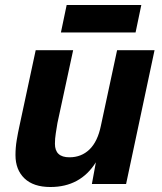

<svg xmlns="http://www.w3.org/2000/svg" viewBox="-20 -737 648 769"><path d="M182 12Q114 12 78 -22.5Q42 -57 42 -116Q42 -146 47 -176Q52 -206 58 -233L123 -536H273L210 -244Q207 -225 203.5 -203.5Q200 -182 200 -161Q200 -107 258 -107Q306 -107 338.5 -138.5Q371 -170 384 -233L449 -536H599L485 0H348L364 -87Q302 12 182 12ZM224 -607 247 -717H546L523 -607Z"/></svg>

Font: Geist
Style: Bold Italic
Weight: 700
Italic angle: -12°
Designer: Basement.studio, Andrés Briganti, Mateo Zaragoza
Foundry: Basement.studio, Vercel, Andrés Briganti, Guido Ferreyra, Mateo Zaragoza
Version: Version 1.500; ttfautohint (v1.8.4.7-5d5b)